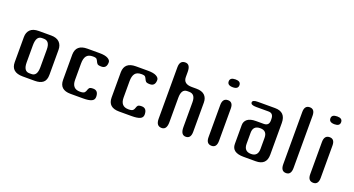

<svg xmlns="http://www.w3.org/2000/svg" viewBox="-37 -844 2293 1242"><g transform="rotate(20 1109.5 -223.5)"><path d="M286 -69Q286 -32 266.5 -16Q247 0 210 0H127Q47 0 47 -69V-242Q47 -274 66 -293Q85 -312 125 -312H210Q247 -312 266.5 -293Q286 -274 286 -241ZM214 -95V-217Q214 -276 172 -276H159Q120 -276 120 -212V-94Q120 -34 160 -34H175Q214 -34 214 -95Z M510 -277Q479 -277 466 -259.5Q453 -242 453 -208V-95Q453 -34 508 -34Q532 -34 539 -41.5Q546 -49 548.5 -58.5Q551 -68 556.5 -75Q562 -82 583 -82Q619 -82 619 -38Q619 -17 600 -8.5Q581 0 543 0H456Q380 0 380 -69V-244Q382 -312 459 -312H543Q581 -312 600 -301.5Q619 -291 619 -276Q619 -234 583 -234Q561 -234 555 -240.5Q549 -247 545.5 -255.5Q542 -264 536.5 -270.5Q531 -277 510 -277Z M844 -277Q813 -277 800 -259.5Q787 -242 787 -208V-95Q787 -34 842 -34Q866 -34 873 -41.5Q880 -49 882.5 -58.5Q885 -68 890.5 -75Q896 -82 917 -82Q953 -82 953 -38Q953 -17 934 -8.5Q915 0 877 0H790Q714 0 714 -69V-244Q716 -312 793 -312H877Q915 -312 934 -301.5Q953 -291 953 -276Q953 -234 917 -234Q895 -234 889 -240.5Q883 -247 879.5 -255.5Q876 -264 870.5 -270.5Q865 -277 844 -277Z M1216 -219Q1216 -275 1173 -275H1160Q1120 -275 1120 -215V-47Q1120 6 1085 6Q1047 6 1047 -43V-398Q1047 -445 1085 -445Q1120 -445 1120 -393V-357Q1120 -310 1178 -310H1210Q1248 -310 1267 -292Q1286 -274 1286 -242V-41Q1286 6 1251 6Q1216 6 1216 -47Z M1428 -399Q1390 -399 1390 -426Q1390 -453 1428 -453Q1464 -453 1464 -426Q1464 -399 1428 -399ZM1428 4Q1391 4 1391 -42V-263Q1391 -310 1428 -310Q1463 -310 1463 -265V-43Q1463 4 1428 4Z M1699 -331H1614Q1576 -331 1576 -349Q1576 -366 1612 -366H1731Q1805 -366 1805 -290V-72Q1805 0 1731 0H1647Q1566 0 1566 -59V-189Q1566 -214 1585 -229.5Q1604 -245 1644 -245H1697Q1733 -245 1733 -281V-291Q1733 -331 1699 -331ZM1637 -162V-86Q1637 -34 1686 -34Q1733 -34 1733 -86V-162Q1733 -211 1686 -211Q1637 -211 1637 -162Z M1941 5Q1905 5 1905 -43V-402Q1905 -448 1941 -448Q1976 -448 1976 -402V-43Q1976 5 1941 5Z M2128 -399Q2090 -399 2090 -426Q2090 -453 2128 -453Q2164 -453 2164 -426Q2164 -399 2128 -399ZM2128 4Q2091 4 2091 -42V-263Q2091 -310 2128 -310Q2163 -310 2163 -265V-43Q2163 4 2128 4Z"/></g></svg>

Font: Cute Font
Style: Regular
Weight: 400
Designer: TypoDesign Lab.inc.
Foundry: TypoDesign Lab.inc.
Version: Version 1.00